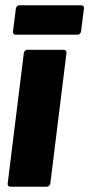

<svg xmlns="http://www.w3.org/2000/svg" viewBox="-20 -705 337 725"><path d="M9 -12 70 -505Q71 -510 74.5 -513.5Q78 -517 83 -517H221Q226 -517 229 -513.5Q232 -510 231 -505L170 -12Q169 -7 165.5 -3.5Q162 0 157 0H19Q14 0 11 -3.5Q8 -7 9 -12ZM29 -586 40 -673Q41 -678 44.5 -681.5Q48 -685 53 -685H287Q292 -685 295 -681.5Q298 -678 297 -673L286 -586Q285 -581 281.5 -577.5Q278 -574 273 -574H39Q34 -574 31 -577.5Q28 -581 29 -586Z"/></svg>

Font: Barlow Semi Condensed ExtraBold
Style: Italic
Weight: 800
Width: 4
Italic angle: -7°
Designer: Jeremy Tribby
Foundry: Tribby Type
Version: Version 1.408